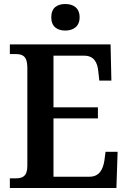

<svg xmlns="http://www.w3.org/2000/svg" viewBox="-20 -935 638 955"><path d="M305 -783C343 -783 376 -802 376 -849C376 -897 343 -915 305 -915C265 -915 235 -897 235 -849C235 -802 265 -783 305 -783ZM29 0H559L565 -180H505L499 -135C492 -91 473 -56 425 -56H246V-346H467V-401H246V-658H399C446 -658 465 -626 469 -579L474 -534H534L530 -714H29V-666H58C90 -666 116 -658 116 -599V-110C116 -57 91 -48 58 -48H29Z"/></svg>

Font: Noto Serif Armenian SemiCondensed SemiBold
Style: Regular
Weight: 600
Width: 4
Designer: Monotype Design Team
Foundry: Monotype Imaging Inc.
Version: Version 2.008